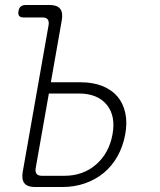

<svg xmlns="http://www.w3.org/2000/svg" viewBox="-20 -750 640 770"><path d="M184 -420H304Q353 -420 390.5 -405Q428 -390 451 -363Q474 -336 482.5 -297Q491 -258 482 -210Q473 -162 451 -123Q429 -84 396.5 -57Q364 -30 321.5 -15Q279 0 230 0H120Q90 0 78 -15Q66 -30 71 -60L175 -650Q177 -665 171 -672.5Q165 -680 150 -680H75Q62 -680 57 -686Q52 -692 54 -705Q56 -718 63.5 -724Q71 -730 84 -730H179Q209 -730 221 -715Q233 -700 228 -670ZM123 -75Q121 -60 127 -52.5Q133 -45 148 -45H238Q313 -45 365 -90Q417 -135 431 -210Q445 -285 408 -330Q371 -375 296 -375H176Z"/></svg>

Font: Maple Mono NL Thin
Style: Italic
Weight: 250
Italic angle: -10°
Monospace: yes
Designer: subframe7536
Version: Version 7.000